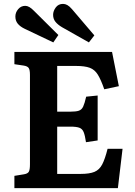

<svg xmlns="http://www.w3.org/2000/svg" viewBox="-20 -967 694 987"><path d="M54 0V-63L103 -71Q122 -74 128 -84Q134 -94 134 -122V-582Q134 -608 127.5 -617.5Q121 -627 101 -630L54 -637V-700H556L591 -524L516 -508Q499 -557 483 -583Q467 -609 441.5 -618.5Q416 -628 371 -628H274V-393H343Q371 -393 385.5 -398Q400 -403 407.5 -419Q415 -435 423 -470L482 -476V-245L422 -236Q417 -271 410 -288Q403 -305 387.5 -310.5Q372 -316 342 -316H274V-73H395Q440 -73 465.5 -83.5Q491 -94 505.5 -122Q520 -150 533 -202H610L586 0ZM437 -749 299 -827Q277 -840 265 -855Q253 -870 253 -891Q253 -910 266.5 -928.5Q280 -947 304 -947Q315 -947 326 -941Q337 -935 350 -920L465 -785ZM254 -749 107 -819Q84 -830 71.5 -845Q59 -860 59 -882Q59 -903 73.5 -920Q88 -937 110 -937Q130 -937 155 -911L280 -787Z"/></svg>

Font: Literata SemiBold
Style: Regular
Weight: 600
Designer: Latin by Veronika Burian and Jose Scaglione. Greek by Irene Vlachou. Cyrillic by Vera Evstafieva.
Foundry: TypeTogether
Version: Version 3.103; ttfautohint (v1.8.4.7-5d5b);gftools[0.9.29]